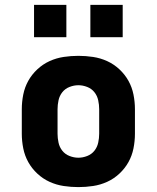

<svg xmlns="http://www.w3.org/2000/svg" viewBox="-20 -756 640 784"><path d="M300 8Q270 8 240 3.5Q210 -1 182.5 -13.5Q155 -26 132.5 -47Q110 -68 95.5 -94Q81 -120 75 -150Q69 -180 69 -210V-310Q69 -340 75 -370Q81 -400 95.5 -426Q110 -452 132.5 -473Q155 -494 182.5 -506.5Q210 -519 240 -523.5Q270 -528 300 -528Q330 -528 360 -523.5Q390 -519 417.5 -506.5Q445 -494 467.5 -473Q490 -452 504.5 -426Q519 -400 525 -370Q531 -340 531 -310V-210Q531 -180 525 -150Q519 -120 504.5 -94Q490 -68 467.5 -47Q445 -26 417.5 -13.5Q390 -1 360 3.5Q330 8 300 8ZM300 -112Q318 -112 336 -119Q354 -126 365.5 -140.5Q377 -155 381 -173.5Q385 -192 385 -210V-310Q385 -328 381 -346.5Q377 -365 365.5 -379.5Q354 -394 336 -401Q318 -408 300 -408Q282 -408 264 -401Q246 -394 234.5 -379.5Q223 -365 219 -346.5Q215 -328 215 -310V-210Q215 -192 219 -173.5Q223 -155 234.5 -140.5Q246 -126 264 -119Q282 -112 300 -112ZM349 -604V-736H481V-604ZM119 -604V-736H251V-604Z"/></svg>

Font: Iosevka SS04 Heavy Extended
Style: Regular
Weight: 900
Width: 7
Monospace: yes
Designer: Belleve Invis
Foundry: Belleve Invis
Version: Version 19.0.0; ttfautohint (v1.8.4)